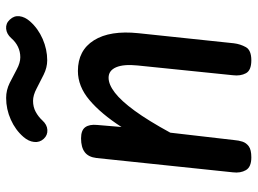

<svg xmlns="http://www.w3.org/2000/svg" viewBox="-124 -694 819 610"><g transform="rotate(-90 285.0 -389.5)"><path d="M89.5 0Q59 0 49 -17.2Q39 -34.5 42 -58.5L87.5 -492Q90.5 -517.5 106 -529.2Q121.5 -541 150 -541Q175.5 -541 185.2 -527.8Q195 -514.5 192.5 -489.5L186 -412.5Q228 -477.5 271.5 -514.2Q315 -551 364 -551Q429.5 -551 461.5 -500Q493.5 -449 484 -358.5L452 -55.5Q449.5 -35 439.8 -17.5Q430 0 398 0Q366 0 356.8 -17.2Q347.5 -34.5 350.5 -58.5L381.5 -361.5Q386 -405.5 375.8 -429.5Q365.5 -453.5 342.5 -453.5Q321 -453.5 295 -433.5Q269 -413.5 237.8 -370.8Q206.5 -328 168 -257.5L144.5 -54.5Q143.5 -40.5 139.5 -28.2Q135.5 -16 124.5 -8Q113.5 0 89.5 0ZM148.5 -659.5Q136.5 -672.5 138.5 -690.2Q140.5 -708 154.5 -724Q176.5 -749.5 209.5 -764.2Q242.5 -779 278.5 -779Q303 -779 325.8 -767.8Q348.5 -756.5 369.2 -745.2Q390 -734 407.5 -734Q425.5 -734 441 -741.5Q456.5 -749 468.5 -763Q481.5 -777.5 498.2 -779Q515 -780.5 527 -767.5Q540 -754 538 -736.8Q536 -719.5 521.5 -703Q499 -677.5 465.8 -663Q432.5 -648.5 398 -648.5Q375 -648.5 352.2 -659.8Q329.5 -671 308.2 -682.2Q287 -693.5 269 -693.5Q249.5 -693.5 234 -685Q218.5 -676.5 207 -664Q193.5 -649 176.8 -648Q160 -647 148.5 -659.5Z"/></g></svg>

Font: Edu SA Hand Medium
Style: Regular
Weight: 500
Designer: Tina and Corey Anderson, Eben Sorkin, Mirko Velimirovic
Foundry: Google for Education
Version: Version 2.000